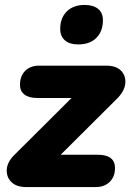

<svg xmlns="http://www.w3.org/2000/svg" viewBox="-20 -758 528 778"><path d="M86 0Q46 0 25.5 -21Q5 -42 7.5 -72.5Q10 -103 40 -132L270 -361H130Q97 -361 79 -375Q61 -389 61 -414Q61 -450 82 -471Q103 -492 139 -492H410Q451 -492 471 -471Q491 -450 487.5 -418.5Q484 -387 452 -356L226 -131H376Q446 -131 446 -77Q446 -42 424.5 -21Q403 0 368 0ZM297 -578Q262 -578 243 -594.5Q224 -611 224 -641Q224 -685 250.5 -711.5Q277 -738 323 -738Q358 -738 377.5 -722Q397 -706 397 -676Q397 -631 370.5 -604.5Q344 -578 297 -578Z"/></svg>

Font: Nunito Black
Style: Italic
Weight: 900
Italic angle: -9°
Designer: Vernon Adams
Foundry: Vernon Adams
Version: Version 3.601; ttfautohint (v1.8.2.53-6de2)